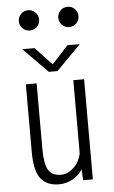

<svg xmlns="http://www.w3.org/2000/svg" viewBox="-59 -908 568 957"><g transform="rotate(-5 225.0 -429.0)"><path d="M118.5 -766.5Q97.5 -766.5 82.8 -781.2Q68 -796 68 -817Q68 -838.5 82.8 -853.2Q97.5 -868 118.5 -868Q140 -868 154.8 -853.2Q169.5 -838.5 169.5 -817Q169.5 -796 154.8 -781.2Q140 -766.5 118.5 -766.5ZM265.5 -817Q265.5 -838.5 280.2 -853.2Q295 -868 316 -868Q337 -868 351.8 -853.2Q366.5 -838.5 366.5 -817Q366.5 -796 351.8 -781.2Q337 -766.5 316 -766.5Q295 -766.5 280.2 -781.2Q265.5 -796 265.5 -817ZM360.5 -677 238.5 -553H195L73 -677H134.5L217.5 -588.5L299 -677ZM197.5 10Q137 10 106.2 -28.8Q75.5 -67.5 75.5 -162.5V-501H129.5V-171.5Q129.5 -98.5 148 -67.5Q166.5 -36.5 211.5 -36.5Q239 -36.5 262.2 -54Q285.5 -71.5 297.5 -93.2Q309.5 -115 313 -136V-501H367V0H318.5L315.5 -54.5Q295.5 -24 264.2 -7Q233 10 197.5 10Z"/></g></svg>

Font: League Mono Condensed UltraLight
Style: Regular
Weight: 200
Width: 1
Designer: Tyler Finck
Foundry: The League of Moveable Type / Tyler Finck
Version: Version 2.210